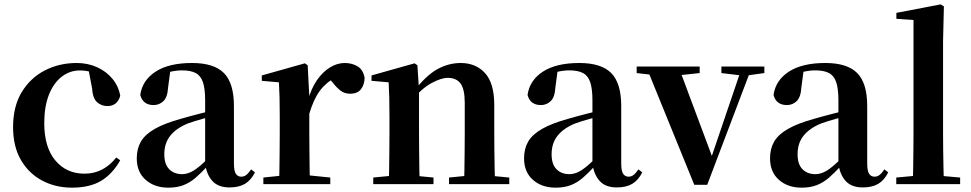

<svg xmlns="http://www.w3.org/2000/svg" viewBox="-20 -839 4426 875"><path d="M308.1 16.2Q233.1 16.2 172.2 -16Q111.3 -48.3 75.4 -109.8Q39.6 -171.4 39.6 -259.7Q39.6 -354.7 79.5 -419.9Q119.4 -485 185.1 -518.5Q250.9 -551.9 329 -551.9Q380.5 -551.9 422.8 -532.5Q465.2 -513.2 492.8 -479.5Q520.4 -445.8 528 -402.4Q514.4 -355.6 469.4 -355.6Q441.9 -355.6 422.1 -373.6Q402.4 -391.6 399.6 -436.8L381.8 -530.1L449.7 -486.3Q420.8 -503.2 396.1 -510.6Q371.4 -518 344.6 -518Q298.2 -518 261.2 -489.4Q224.1 -460.7 202.9 -407.1Q181.7 -353.5 181.7 -277.6Q181.7 -168.4 232 -108Q282.4 -47.5 365.2 -47.5Q409.5 -47.5 445.8 -66.7Q482.2 -85.9 509.9 -121.4L527.8 -108.4Q492.1 -45.4 440.3 -14.6Q388.5 16.2 308.1 16.2Z M746.6 16.2Q684.2 16.2 643.8 -19.4Q603.3 -54.9 603.3 -117.6Q603.3 -161.2 622 -193.6Q640.7 -226.1 685.1 -251.5Q729.6 -277 805.4 -297.9Q844.8 -309.4 894.4 -322Q944 -334.6 984 -344.4V-318.9Q944 -308.9 904 -297.6Q863.9 -286.4 837.1 -276.7Q783.3 -254.9 756.1 -220.6Q728.8 -186.4 728.8 -135.9Q728.8 -90.4 751.1 -67.9Q773.3 -45.3 810 -45.3Q826.3 -45.3 844.7 -52.6Q863.1 -59.9 887.4 -79.7Q911.8 -99.4 945.3 -135.5L960.8 -82.4H925.7Q896.6 -50.6 871.2 -28.7Q845.7 -6.8 816.4 4.7Q787 16.2 746.6 16.2ZM1026.1 15.2Q974.6 15.2 947.9 -14.2Q921.2 -43.6 914.9 -94V-96.5V-381.4Q914.9 -434.7 904.8 -464.5Q894.7 -494.3 871.6 -506.3Q848.5 -518.3 810 -518.3Q784.4 -518.3 757.3 -512.2Q730.2 -506.1 693.8 -491.2L756.1 -516.3L745.9 -439.2Q743.3 -395.9 724.6 -378Q705.8 -360.2 680.3 -360.2Q631.1 -360.2 619.2 -406.5Q628.9 -473.5 689.4 -512.7Q749.9 -551.9 855.1 -551.9Q955.4 -551.9 1000.7 -505.9Q1046.1 -459.8 1046.1 -356.2V-94.8Q1046.1 -60.3 1054.8 -47Q1063.6 -33.8 1079.7 -33.8Q1091.3 -33.8 1101.3 -40.9Q1111.3 -48.1 1124.7 -67.2L1141.9 -53.4Q1124 -17.5 1096.2 -1.1Q1068.4 15.2 1026.1 15.2Z M1180.2 0V-29.9L1288.3 -41.2H1374.8L1485.2 -29.9V0ZM1251.2 0Q1252.9 -25.5 1253.4 -67.4Q1253.9 -109.4 1254.4 -154.8Q1254.9 -200.3 1254.9 -234.8V-310.2Q1254.9 -360.7 1254 -394.1Q1253.2 -427.5 1251.2 -463.8L1173.1 -470.7V-495.2L1369.2 -550.4L1382.2 -541.7L1389.6 -398.7V-397.7V-234.8Q1389.6 -200.3 1390.1 -154.8Q1390.6 -109.4 1391.1 -67.4Q1391.6 -25.5 1392.6 0ZM1389.4 -320.2 1356.3 -380.9H1383.4Q1398 -435.6 1424.6 -473.9Q1451.3 -512.2 1484.4 -532.1Q1517.5 -551.9 1550.6 -551.9Q1584.2 -551.9 1609.4 -536.8Q1634.7 -521.7 1641.7 -484.5Q1640.9 -453.2 1625.2 -432.6Q1609.4 -411.9 1575.2 -411.9Q1550.5 -411.9 1532.2 -425.8Q1514 -439.6 1494.8 -464.4L1471.8 -490.9L1508.4 -485.1Q1465.5 -463.1 1437.2 -424.7Q1408.9 -386.2 1389.4 -320.2Z M1681 0V-29.9L1786.6 -40.2H1849.7L1955.6 -29.9V0ZM1751.2 0Q1752.9 -25.5 1753.4 -67.4Q1753.9 -109.4 1754.4 -154.8Q1754.9 -200.3 1754.9 -234.8V-310.2Q1754.9 -360 1754 -393.7Q1753.2 -427.5 1751.2 -463.8L1673.1 -470.7V-495.2L1869.2 -550.4L1882.2 -541.7L1889.6 -428V-425.6V-234.8Q1889.6 -200.3 1890.1 -154.8Q1890.6 -109.4 1891.1 -67.4Q1891.6 -25.5 1892.6 0ZM2026.3 0V-29.9L2130.2 -40.2H2192.8L2300.9 -29.9V0ZM2095 0Q2096 -25.5 2096.5 -66.9Q2097 -108.4 2097.5 -153.8Q2098 -199.3 2098 -234.8V-369.8Q2098 -433.2 2078.6 -458.7Q2059.2 -484.2 2021.2 -484.2Q1990.6 -484.2 1946.8 -460.5Q1903.1 -436.8 1857.5 -383.3L1852.6 -425.7H1867.9Q1924.1 -497.3 1974.7 -524.6Q2025.3 -551.9 2079.5 -551.9Q2148.6 -551.9 2190.5 -505.8Q2232.5 -459.6 2232.5 -360.5V-234.8Q2232.5 -199.3 2233 -153.8Q2233.5 -108.4 2234.3 -66.9Q2235.2 -25.5 2236.2 0Z M2511.6 16.2Q2449.2 16.2 2408.8 -19.4Q2368.3 -54.9 2368.3 -117.6Q2368.3 -161.2 2387 -193.6Q2405.7 -226.1 2450.1 -251.5Q2494.6 -277 2570.4 -297.9Q2609.8 -309.4 2659.4 -322Q2709 -334.6 2749 -344.4V-318.9Q2709 -308.9 2669 -297.6Q2628.9 -286.4 2602.1 -276.7Q2548.3 -254.9 2521.1 -220.6Q2493.8 -186.4 2493.8 -135.9Q2493.8 -90.4 2516.1 -67.9Q2538.3 -45.3 2575 -45.3Q2591.3 -45.3 2609.7 -52.6Q2628.1 -59.9 2652.4 -79.7Q2676.8 -99.4 2710.3 -135.5L2725.8 -82.4H2690.7Q2661.6 -50.6 2636.2 -28.7Q2610.7 -6.8 2581.4 4.7Q2552 16.2 2511.6 16.2ZM2791.1 15.2Q2739.6 15.2 2712.9 -14.2Q2686.2 -43.6 2679.9 -94V-96.5V-381.4Q2679.9 -434.7 2669.8 -464.5Q2659.7 -494.3 2636.6 -506.3Q2613.5 -518.3 2575 -518.3Q2549.4 -518.3 2522.3 -512.2Q2495.2 -506.1 2458.8 -491.2L2521.1 -516.3L2510.9 -439.2Q2508.3 -395.9 2489.6 -378Q2470.8 -360.2 2445.3 -360.2Q2396.1 -360.2 2384.2 -406.5Q2393.9 -473.5 2454.4 -512.7Q2514.9 -551.9 2620.1 -551.9Q2720.4 -551.9 2765.7 -505.9Q2811.1 -459.8 2811.1 -356.2V-94.8Q2811.1 -60.3 2819.8 -47Q2828.6 -33.8 2844.7 -33.8Q2856.3 -33.8 2866.3 -40.9Q2876.3 -48.1 2889.7 -67.2L2906.9 -53.4Q2889 -17.5 2861.2 -1.1Q2833.4 15.2 2791.1 15.2Z M3144 3.1 2924.7 -535.7H3072L3234.6 -100.6H3213.7L3219.4 -114.7L3362.4 -535.7H3407.4L3203 3.1ZM2881.5 -506V-535.7H3168.6V-506L3063.4 -494.8H2979.1ZM3267.6 -506V-535.7H3463.4V-506L3382.4 -494.8H3362Z M3632.6 16.2Q3570.2 16.2 3529.8 -19.4Q3489.3 -54.9 3489.3 -117.6Q3489.3 -161.2 3508 -193.6Q3526.7 -226.1 3571.1 -251.5Q3615.6 -277 3691.4 -297.9Q3730.8 -309.4 3780.4 -322Q3830 -334.6 3870 -344.4V-318.9Q3830 -308.9 3790 -297.6Q3749.9 -286.4 3723.1 -276.7Q3669.3 -254.9 3642.1 -220.6Q3614.8 -186.4 3614.8 -135.9Q3614.8 -90.4 3637.1 -67.9Q3659.3 -45.3 3696 -45.3Q3712.3 -45.3 3730.7 -52.6Q3749.1 -59.9 3773.4 -79.7Q3797.8 -99.4 3831.3 -135.5L3846.8 -82.4H3811.7Q3782.6 -50.6 3757.2 -28.7Q3731.7 -6.8 3702.4 4.7Q3673 16.2 3632.6 16.2ZM3912.1 15.2Q3860.6 15.2 3833.9 -14.2Q3807.2 -43.6 3800.9 -94V-96.5V-381.4Q3800.9 -434.7 3790.8 -464.5Q3780.7 -494.3 3757.6 -506.3Q3734.5 -518.3 3696 -518.3Q3670.4 -518.3 3643.3 -512.2Q3616.2 -506.1 3579.8 -491.2L3642.1 -516.3L3631.9 -439.2Q3629.3 -395.9 3610.6 -378Q3591.8 -360.2 3566.3 -360.2Q3517.1 -360.2 3505.2 -406.5Q3514.9 -473.5 3575.4 -512.7Q3635.9 -551.9 3741.1 -551.9Q3841.4 -551.9 3886.7 -505.9Q3932.1 -459.8 3932.1 -356.2V-94.8Q3932.1 -60.3 3940.8 -47Q3949.6 -33.8 3965.7 -33.8Q3977.3 -33.8 3987.3 -40.9Q3997.3 -48.1 4010.7 -67.2L4027.9 -53.4Q4010 -17.5 3982.2 -1.1Q3954.4 15.2 3912.1 15.2Z M4064.5 0V-29.9L4176.2 -40.2H4239L4355.6 -29.9V0ZM4140.1 0Q4141.1 -35.1 4141.6 -75.2Q4142.1 -115.3 4142.6 -156.4Q4143.1 -197.6 4143.1 -234.8V-747.8L4065 -753.3V-780.3L4266.6 -819L4281.6 -810L4277.8 -650.9V-234.8Q4277.8 -197.6 4278.3 -156.4Q4278.8 -115.3 4279.7 -75.2Q4280.6 -35.1 4281.6 0Z"/></svg>

Font: Noto Serif SC
Style: Regular
Weight: 200
Designer: Ryoko NISHIZUKA 西塚涼子 (kana & ideographs); Frank Grießhammer (Latin, Greek & Cyrillic); Wenlong ZHANG 张文龙 (bopomofo); San
Foundry: Adobe
Version: Version 2.001;hotconv 1.1.0;makeotfexe 2.6.0